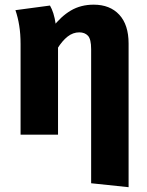

<svg xmlns="http://www.w3.org/2000/svg" viewBox="-20 -568 620 810"><path d="M215.6 -462.9 224.8 -367.1V0H66.8V-381.9Q66.8 -425 61.1 -460.1Q55.5 -495.2 45.1 -525.1L190.8 -544.6Q198.8 -531.1 205 -511.9Q211.3 -492.7 215.6 -462.9ZM375.2 -548.3Q444 -548.3 483.3 -505.8Q522.5 -463.2 522.5 -384.6V221.7L364.5 205.1V-360.6Q364.5 -402.8 351.1 -417.2Q337.6 -431.5 314.5 -431.5Q288 -431.5 265.3 -413.8Q242.7 -396.1 222.3 -363.4L201.3 -451.9Q237 -498.9 278.9 -523.6Q320.9 -548.3 375.2 -548.3Z"/></svg>

Font: Fira Sans Variable
Style: Regular
Weight: 400
Designer: Carrois Corporate & Edenspiekermann AG
Foundry: Carrois Corporate GbR & Edenspiekermann AG
Version: Version 4.202